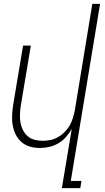

<svg xmlns="http://www.w3.org/2000/svg" viewBox="-20 -755 540 990"><path d="M299 215 350 -90Q337 -68 320 -48.5Q303 -29 280.5 -16Q258 -3 234 2.5Q210 8 186 8Q159 8 134.5 1Q110 -6 91 -22.5Q72 -39 61 -61.5Q50 -84 45.5 -109.5Q41 -135 42.5 -162Q44 -189 48 -215L99 -520H139L87 -209Q84 -188 83 -166.5Q82 -145 85.5 -124Q89 -103 98 -85Q107 -67 122 -53.5Q137 -40 157.5 -34.5Q178 -29 200 -29Q220 -29 240 -33Q260 -37 278.5 -47.5Q297 -58 313 -74Q329 -90 339.5 -108.5Q350 -127 356 -147Q362 -167 366 -187L456 -735H496L345 178H400L394 215Z"/></svg>

Font: Iosevka Term Curly Extralight
Style: Italic
Weight: 200
Italic angle: -9°
Designer: Belleve Invis
Foundry: Belleve Invis
Version: Version 32.3.0